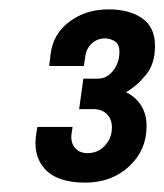

<svg xmlns="http://www.w3.org/2000/svg" viewBox="-20 -818 351 410"><path d="M162 -428Q102 -428 75.5 -457.5Q49 -487 58 -536L60 -547H135L133 -534Q130 -515 139.5 -503Q149 -491 167 -491Q189 -491 204 -507Q219 -523 219 -546Q219 -563 208.5 -574Q198 -585 179 -585H149L158 -650H189Q208 -650 221.5 -667Q235 -684 235 -707Q235 -724 225 -730Q215 -736 204 -736Q188 -736 176 -725Q164 -714 162 -697L159 -677H85L88 -702Q93 -745 128 -771.5Q163 -798 212 -798Q256 -798 283.5 -779Q311 -760 311 -720Q311 -682 292 -658.5Q273 -635 249 -621Q270 -611 281.5 -592.5Q293 -574 293 -549Q293 -497 255.5 -462.5Q218 -428 162 -428Z"/></svg>

Font: Archivo Narrow
Style: Bold Italic
Weight: 700
Italic angle: -8°
Designer: Hector Gatti
Foundry: Omnibus-Type
Version: Version 3.002